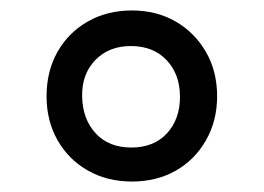

<svg xmlns="http://www.w3.org/2000/svg" viewBox="-20 -878 504 367"><path d="M395 -694Q395 -647 373.5 -609.5Q352 -572 315.5 -551.5Q279 -531 232 -531Q185 -531 148 -552Q111 -573 90 -610Q69 -647 69 -694Q69 -742 90 -779Q111 -816 148 -837Q185 -858 232 -858Q279 -858 315.5 -837Q352 -816 373.5 -779Q395 -742 395 -694ZM324 -693Q324 -736 298.5 -763Q273 -790 230 -790Q188 -790 162 -763Q136 -736 137 -693Q138 -650 163 -623Q188 -596 231 -596Q274 -596 299 -623Q324 -650 324 -693Z"/></svg>

Font: Libre Franklin Medium
Style: Regular
Weight: 500
Designer: Pablo Impallari, Rodrigo Fuenzalida, Nhung Nguyen
Foundry: Impallari Type
Version: Version 3.000